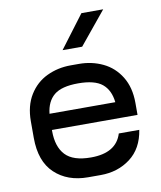

<svg xmlns="http://www.w3.org/2000/svg" viewBox="-83 -786 726 868"><g transform="rotate(-10 280.0 -352.0)"><path d="M520 -278V-223H127V-218Q127 -146 162.5 -108Q198 -70 280 -70Q396 -70 422 -155H516Q503 -71 445.5 -27.5Q388 16 309 16H251Q157 16 98.5 -39Q40 -94 40 -202V-278Q40 -349 70.5 -398.5Q101 -448 151.5 -472Q202 -496 261 -496H299Q358 -496 408.5 -472Q459 -448 489.5 -398.5Q520 -349 520 -278ZM129 -297H431Q425 -353 390.5 -381.5Q356 -410 280 -410Q204 -410 169.5 -381.5Q135 -353 129 -297ZM237 -570 350 -720H450L327 -570Z"/></g></svg>

Font: Violet Sans
Style: Regular
Weight: 400
Designer: Calvin Waterman
Foundry: Violet Office
Version: Version 1.013